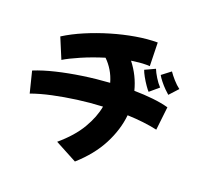

<svg xmlns="http://www.w3.org/2000/svg" viewBox="-150 -990 1278 1230"><g transform="rotate(20 489.5 -375.0)"><path d="M62 -236 26 -380Q87 -405 168 -424.5Q249 -444 340 -457.5Q431 -471 523 -477Q511 -520 489.5 -555.5Q468 -591 440 -618Q359 -593 288.5 -562.5Q218 -532 179 -508L121 -647Q181 -685 256.5 -717Q332 -749 413 -773Q494 -797 573 -810.5Q652 -824 721 -824L725 -664Q719 -665 712.5 -665Q706 -665 700 -665Q677 -665 651.5 -662.5Q626 -660 600 -656Q662 -577 686 -482Q755 -481 814.5 -474.5Q874 -468 921 -455L903 -296Q858 -306 806.5 -312Q755 -318 699 -320Q689 -219 636.5 -117.5Q584 -16 483 74L333 -6Q425 -84 472 -164Q519 -244 532 -318Q446 -314 361 -302.5Q276 -291 199.5 -274.5Q123 -258 62 -236ZM899 -532Q889 -540 870.5 -558.5Q852 -577 835 -598.5Q818 -620 810 -635L870 -681Q884 -660 907 -634Q930 -608 953 -591ZM774 -507Q765 -516 749 -539Q733 -562 718.5 -588Q704 -614 699 -630L768 -662Q777 -639 795.5 -609Q814 -579 834 -558Z"/></g></svg>

Font: Mochiy Pop P One
Style: Regular
Weight: 400
Designer: FONTDASU
Foundry: FONTDASU / Google Inc. / Adobe
Version: Version 2.000